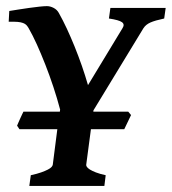

<svg xmlns="http://www.w3.org/2000/svg" viewBox="-20 -616 569 636"><path d="M523.9 -554.7Q493.7 -548.3 478.3 -541.5Q462.9 -534.7 455.1 -522.5L289.6 -250.5L289.1 -246.1H404.8L414.1 -234.9L391.6 -188H281.2L265.6 -70.3Q265.1 -67.4 267.8 -63.2Q270.5 -59.1 277.8 -54.4Q285.2 -49.8 297.6 -44.9Q310.1 -40 330.1 -35.6L325.7 0H77.1L82 -35.6Q102.5 -40 116.2 -44.9Q129.9 -49.8 138.4 -54.2Q147 -58.6 150.6 -62.7Q154.3 -66.9 154.8 -70.3L169.9 -188H44.4L36.6 -199.7Q37.6 -202.6 40.5 -209Q43.5 -215.3 46.6 -222.7Q49.8 -230 53 -236.6Q56.2 -243.2 57.6 -246.1H178.2L179.2 -252.9Q169.4 -290 156.7 -328.4Q144 -366.7 130.1 -402.1Q116.2 -437.5 102.1 -468.8Q87.9 -500 74.7 -522.9Q71.3 -528.8 67.4 -533Q63.5 -537.1 56.4 -539.8Q49.3 -542.5 38.1 -543.5Q26.9 -544.4 8.8 -543.9L10.7 -579.6Q23.9 -581.5 41.5 -584.5Q59.1 -587.4 76.9 -589.8Q94.7 -592.3 110.6 -594Q126.5 -595.7 135.3 -595.7Q146.5 -595.7 157.7 -589.8Q168.9 -584 174.8 -573.2Q188.5 -548.8 201.7 -520.5Q214.8 -492.2 227.3 -461.4Q239.7 -430.7 251 -398.4Q262.2 -366.2 271.5 -334L385.7 -522.5Q394 -535.2 384 -542.5Q374 -549.8 340.8 -554.7L345.7 -589.8H528.8Z"/></svg>

Font: Gentium Basic
Style: Bold Italic
Weight: 700
Italic angle: -8°
Designer: J. Victor Gaultney and Annie Olsen
Foundry: SIL International
Version: Version 1.102; 2013; Maintenance release